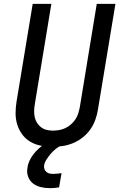

<svg xmlns="http://www.w3.org/2000/svg" viewBox="-20 -755 640 998"><path d="M255 8Q224 8 194 2.5Q164 -3 139 -17.5Q114 -32 96.5 -55Q79 -78 70 -106.5Q61 -135 61 -165.5Q61 -196 66 -227L150 -735H247L161 -214Q158 -196 157.5 -179Q157 -162 160.5 -146Q164 -130 172.5 -116.5Q181 -103 193.5 -93.5Q206 -84 222 -80Q238 -76 255 -76Q271 -76 288 -79Q305 -82 320.5 -89.5Q336 -97 349.5 -109Q363 -121 372.5 -135.5Q382 -150 387 -166.5Q392 -183 395 -199L483 -735H580L489 -185Q485 -159 475.5 -132.5Q466 -106 450 -83Q434 -60 411 -41.5Q388 -23 362 -12Q336 -1 309 3.5Q282 8 255 8ZM239 223Q215 223 192 217.5Q169 212 151.5 198.5Q134 185 126 163Q118 141 123 116Q125 98 133.5 80Q142 62 154.5 46Q167 30 182 16.5Q197 3 214 -8H301L300 0Q283 8 269 19.5Q255 31 243.5 44.5Q232 58 222 73.5Q212 89 209 105Q208 115 211 124Q214 133 221.5 139Q229 145 238 147Q247 149 257 149Q268 149 278.5 147.5Q289 146 300 145L287 219Q275 221 263 222Q251 223 239 223Z"/></svg>

Font: Iosevka Md Ex Obl
Style: Regular
Weight: 500
Width: 7
Italic angle: -9°
Monospace: yes
Designer: Belleve Invis
Foundry: Belleve Invis
Version: Version 32.5.0; ttfautohint (v1.8.4)